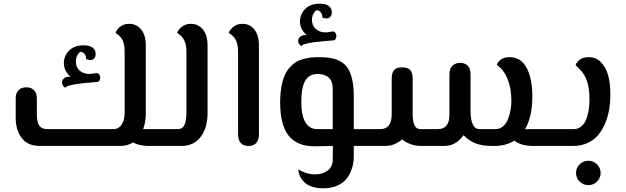

<svg xmlns="http://www.w3.org/2000/svg" viewBox="-20 -789 3385 1038"><path d="M753.9 -90.8H874V0H783.2Q733.9 0 699.2 -19Q669.4 0 628.9 0H194.8Q129.9 0 97.4 -43Q64.9 -85.9 64.9 -151.9V-259.8Q64.9 -284.2 79.6 -300.5Q94.2 -316.9 122.1 -316.9Q150.4 -316.9 164.8 -300.5Q179.2 -284.2 179.2 -257.8V-169.9Q179.2 -127.9 192.6 -109.4Q206.1 -90.8 237.8 -90.8H591.8Q621.6 -90.8 637.7 -115.7Q653.8 -140.6 653.8 -178.2V-513.2Q653.8 -536.6 648.9 -554.7Q644 -572.8 635 -584Q626 -595.2 619.9 -600.3Q613.8 -605.5 605 -610.8Q607.9 -626 627.9 -643.1Q647.9 -660.2 678.2 -660.2Q717.8 -660.2 742.9 -629.9Q768.1 -599.6 768.1 -543.9V-174.8Q768.1 -129.4 753.9 -90.8ZM333 -314Q318.4 -323.2 315.7 -338.4Q313 -353.5 325.4 -365Q337.9 -376.5 362.8 -374Q348.1 -383.8 336.7 -403.8Q325.2 -423.8 325.2 -448.2Q325.2 -486.3 353 -515.1Q380.9 -543.9 432.1 -543.9Q465.8 -543.9 481.4 -531.2Q497.1 -518.6 497.1 -497.1Q497.1 -480.5 488 -471.9Q479 -463.4 467.5 -464.6Q456.1 -465.8 445.8 -469.2Q446.8 -484.9 437.7 -496.6Q428.7 -508.3 414.1 -508.8Q405.3 -503.4 397.7 -489.5Q390.1 -475.6 390.1 -457Q390.1 -424.3 411.4 -406.7Q432.6 -389.2 462.9 -389.2Q470.2 -389.2 477.3 -390.1Q484.4 -391.1 491 -392.3Q497.6 -393.6 500 -394Q513.7 -394 518.8 -382.3Q523.9 -370.6 519.8 -358.6Q515.6 -346.7 506.8 -346.2Q335.9 -333.5 333 -314Z M874 0V-90.8H939.9Q966.8 -90.8 977.3 -114Q987.8 -137.2 987.8 -178.2V-513.2Q987.8 -582.5 938 -610.8Q940.9 -625.5 961.4 -642.8Q981.9 -660.2 1012.2 -660.2Q1051.3 -660.2 1076.7 -629.9Q1102.1 -599.6 1102.1 -543.9V-174.8Q1101.1 -94.7 1063.5 -47.4Q1025.9 0 961.9 0Z M1322.8 0Q1267.1 0 1267.1 -65.9V-513.2Q1267.1 -532.2 1263.2 -548.1Q1259.3 -564 1254.4 -573.5Q1249.5 -583 1241.2 -591.6Q1232.9 -600.1 1228.5 -603.3Q1224.1 -606.4 1216.8 -610.8Q1220.2 -625.5 1240.2 -642.8Q1260.3 -660.2 1291 -660.2Q1330.1 -660.2 1355 -629.6Q1379.9 -599.1 1379.9 -543.9V-64.9Q1379.9 0 1322.8 0Z M1609.9 -539.1Q1595.2 -548.3 1592.5 -563.5Q1589.8 -578.6 1602.3 -590.1Q1614.7 -601.6 1639.6 -599.1Q1625 -608.9 1613.3 -628.7Q1601.6 -648.4 1601.6 -672.9Q1601.6 -710.9 1629.4 -740Q1657.2 -769 1708.5 -769Q1742.2 -769 1758.1 -756.3Q1773.9 -743.7 1773.9 -722.2Q1773.9 -705.6 1764.9 -697Q1755.9 -688.5 1744.4 -689.5Q1732.9 -690.4 1722.7 -693.8Q1723.6 -709.5 1714.6 -721.4Q1705.6 -733.4 1690.9 -733.9Q1682.1 -728.5 1674.3 -714.4Q1666.5 -700.2 1666.5 -682.1Q1666.5 -649.4 1688 -631.6Q1709.5 -613.8 1739.7 -613.8Q1747.1 -613.8 1754.2 -614.7Q1761.2 -615.7 1767.8 -617.2Q1774.4 -618.7 1776.9 -619.1Q1790.5 -619.1 1795.7 -607.2Q1800.8 -595.2 1796.6 -583.3Q1792.5 -571.3 1783.7 -570.8Q1659.7 -561.5 1627.4 -550.8Q1610.8 -545.4 1609.9 -539.1ZM1984.9 -90.8V0H1892.6V56.2Q1892.6 76.2 1889.2 96.4Q1885.7 116.7 1875 141.6Q1864.3 166.5 1846.9 185.1Q1829.6 203.6 1798.6 216.3Q1767.6 229 1726.6 229Q1691.9 229 1665 219.5Q1638.2 210 1623.3 194.3Q1608.4 178.7 1600.8 161.6Q1593.3 144.5 1592.8 127Q1609.4 137.2 1634 145.5Q1658.7 153.8 1682.6 153.8Q1723.6 153.8 1751.2 133.1Q1778.8 112.3 1778.8 75.2L1779.8 0L1681.6 2Q1585.9 2 1540.3 -55.7Q1494.6 -113.3 1494.6 -235.8Q1494.6 -280.8 1501 -317.1Q1507.3 -353.5 1517.8 -378.7Q1528.3 -403.8 1544.4 -422.4Q1560.5 -440.9 1577.6 -451.9Q1594.7 -462.9 1617.2 -469.2Q1639.6 -475.6 1659.7 -477.8Q1679.7 -480 1704.6 -480Q1742.7 -480 1770.3 -474.9Q1797.9 -469.7 1822 -456.1Q1846.2 -442.4 1861.1 -418.9Q1876 -395.5 1884.3 -357.9Q1892.6 -320.3 1892.6 -268.1V-90.8ZM1608.9 -240.2Q1608.9 -90.8 1696.8 -90.8H1778.8V-308.1Q1778.8 -351.1 1756.3 -370.1Q1733.9 -389.2 1699.7 -389.2Q1650.9 -389.2 1629.9 -352.3Q1608.9 -315.4 1608.9 -240.2Z M2818.8 -90.8H2999V0H2859.9Q2797.9 0 2760.7 -28.8Q2716.3 0 2650.9 0H2638.7Q2587.9 0 2551.5 -13.9Q2515.1 -27.8 2485.8 -58.1Q2470.7 -34.7 2443.8 -17.3Q2417 0 2382.8 0H2255.9Q2199.7 0 2153.8 -35.2Q2131.3 -17.1 2109.9 -8.5Q2088.4 0 2060.1 0H1984.9V-90.8H2034.7Q2097.7 -90.8 2097.7 -170.9V-363.8Q2097.7 -393.1 2109.4 -408.9Q2121.1 -424.8 2153.8 -424.8Q2187 -424.8 2199 -408.9Q2210.9 -393.1 2210.9 -363.8V-173.8Q2210.9 -133.3 2220.5 -112.3Q2230 -91.3 2252.9 -90.8H2345.7Q2409.7 -90.8 2409.7 -168V-387.2Q2409.7 -418.9 2426.5 -434.1Q2443.4 -449.2 2467.8 -449.2Q2492.2 -449.2 2508.1 -434.6Q2523.9 -419.9 2523.9 -387.2V-190.9Q2523.9 -90.8 2573.7 -90.8H2657.7Q2681.6 -90.8 2699.5 -106Q2717.3 -121.1 2726.6 -145.3Q2735.8 -169.4 2740.2 -194.1Q2744.6 -218.8 2744.6 -243.2Q2744.6 -310.5 2724.1 -361.6Q2703.6 -412.6 2666 -438Q2671.4 -455.1 2688.2 -467.5Q2705.1 -480 2734.9 -480Q2796.4 -480 2827.1 -422.1Q2857.9 -364.3 2857.9 -266.1Q2857.9 -158.2 2818.8 -90.8Z M2999 0V-90.8H3081.1Q3104.5 -90.8 3121.8 -104.7Q3139.2 -118.7 3148.7 -142.6Q3158.2 -166.5 3162.6 -193.6Q3167 -220.7 3167 -251Q3167 -316.9 3150.1 -359.6Q3133.3 -402.3 3091.8 -436Q3095.7 -451.7 3113.5 -465.8Q3131.3 -480 3162.1 -480Q3202.6 -480 3229.7 -451.9Q3256.8 -423.8 3268.3 -380.1Q3279.8 -336.4 3279.8 -278.8Q3279.8 -236.8 3273.4 -198.2Q3267.1 -159.7 3252 -123Q3236.8 -86.4 3214.4 -59.6Q3191.9 -32.7 3157 -16.4Q3122.1 0 3079.1 0ZM3161.1 211.9Q3133.3 211.9 3113.8 192.6Q3094.2 173.3 3094.2 146Q3094.2 118.7 3113.8 99.4Q3133.3 80.1 3161.1 80.1Q3188.5 80.1 3207.8 99.6Q3227.1 119.1 3227.1 146Q3227.1 172.9 3207.8 192.4Q3188.5 211.9 3161.1 211.9Z"/></svg>

Font: El Messiri SemiBold
Style: Regular
Weight: 600
Designer: Mohamed Gaber
Foundry: Kief Type Foundry
Version: Version 2.007;PS 002.007;hotconv 1.0.88;makeotf.lib2.5.64775